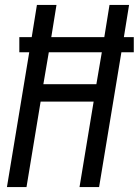

<svg xmlns="http://www.w3.org/2000/svg" viewBox="-20 -755 560 775"><path d="M8 0 98 -544H58V-605H108L129 -735H208L187 -605H401L422 -735H501L480 -605H520V-544H470L380 0H301L358 -345H144L87 0ZM369 -415 391 -544H177L155 -415Z"/></svg>

Font: Iosevka Oblique
Style: Regular
Weight: 400
Italic angle: -9°
Monospace: yes
Designer: Belleve Invis
Foundry: Belleve Invis
Version: Version 32.5.0; ttfautohint (v1.8.4)